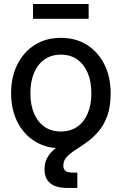

<svg xmlns="http://www.w3.org/2000/svg" viewBox="-20 -712 594 937"><path d="M276.9 11.7Q204.6 11.7 149.9 -22.5Q95.2 -56.6 64.7 -117.2Q34.2 -177.7 34.2 -256.8Q34.2 -336.4 64.7 -397.5Q95.2 -458.5 149.9 -492.9Q204.6 -527.3 276.9 -527.3Q350.1 -527.3 404.5 -492.9Q459 -458.5 489.5 -397.5Q520 -336.4 520 -256.8Q520 -177.7 489.5 -117.2Q459 -56.6 404.5 -22.5Q350.1 11.7 276.9 11.7ZM276.9 -70.3Q323.7 -70.3 356.9 -93.3Q390.1 -116.2 408 -158.4Q425.8 -200.7 425.8 -256.8Q425.8 -314 408 -356.2Q390.1 -398.4 356.9 -421.9Q323.7 -445.3 276.9 -445.3Q231 -445.3 197.5 -422.1Q164.1 -398.9 146.2 -356.4Q128.4 -314 128.4 -256.8Q128.4 -200.2 146.2 -158.2Q164.1 -116.2 197.3 -93.3Q230.5 -70.3 276.9 -70.3ZM308.1 205.1Q252.9 205.1 225.1 182.1Q197.3 159.2 197.3 114.3Q197.3 79.6 212.2 54.9Q227.1 30.3 252 11Q276.9 -8.3 306.6 -25.6Q336.4 -43 366 -62.7Q395.5 -82.5 420.2 -108.6Q444.8 -134.8 459.7 -170.7Q474.6 -206.5 474.6 -256.8H520Q520 -191.4 503.4 -146.2Q486.8 -101.1 460.4 -70.3Q434.1 -39.6 404.5 -18.6Q375 2.4 348.6 19.3Q322.3 36.1 305.7 54Q289.1 71.8 289.1 96.7Q289.1 112.8 299.3 121.6Q309.6 130.4 338.4 130.4Q343.3 130.4 347.9 130.4Q352.5 130.4 357.4 130.4V205.1Q345.7 205.1 333 205.1Q320.3 205.1 308.1 205.1ZM412.6 -692.4V-620.1H141.1V-692.4Z"/></svg>

Font: Inter Cardless Display
Style: Regular
Weight: 400
Designer: Rasmus Andersson
Foundry: rsms
Version: Version 4.001;git-9221beed3